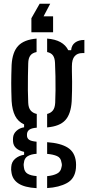

<svg xmlns="http://www.w3.org/2000/svg" viewBox="-20 -808 461 1000"><path d="M170.5 172Q108 168.5 76 147.5Q44 126.5 39.5 88.5Q38.5 83 38 75.8Q37.5 68.5 38.5 62Q40 35 59 18.8Q78 2.5 105.5 -2V-17Q51.5 -29.5 48 -69.5Q47 -77 47.5 -81.2Q48 -85.5 48 -91Q49.5 -111.5 65.8 -126.5Q82 -141.5 105.5 -145V-160Q74 -174.5 58.8 -204.5Q43.5 -234.5 40.5 -281.5Q39.5 -310 39 -332.2Q38.5 -354.5 38.5 -375Q38.5 -395.5 39 -418.5Q39.5 -441.5 40.5 -470Q44.5 -537 74.8 -569.2Q105 -601.5 170.5 -607V-537Q148 -532.5 137.8 -518.5Q127.5 -504.5 127 -478Q126 -448 125.5 -411.2Q125 -374.5 125.2 -338.2Q125.5 -302 127 -273Q128 -246.5 139.5 -232.8Q151 -219 171.5 -214.5V-143Q144 -141 132.2 -132Q120.5 -123 120.5 -107.5Q120.5 -107 120.5 -105.5Q120.5 -104 120.5 -102.5Q120.5 -88 131.5 -80.2Q142.5 -72.5 170.5 -70V-7Q141.5 -5 124 5.5Q106.5 16 104.5 40Q103 45.5 103.2 51.8Q103.5 58 104.5 63.5Q107 87 124 97Q141 107 170.5 109ZM225.5 171.5V109.5Q257 106.5 277 96.2Q297 86 300.5 62Q302.5 55.5 302.2 49.8Q302 44 300 37.5Q297 13.5 276.8 4.8Q256.5 -4 225.5 -6.5V-67.5Q296 -62.5 333.2 -38.8Q370.5 -15 375.5 36Q376 42 376.2 50.5Q376.5 59 375.5 68Q370.5 122.5 329 145.2Q287.5 168 225.5 171.5ZM225.5 -144.5V-214.5Q245 -219.5 255.5 -232.8Q266 -246 267.5 -272.5Q269 -302.5 269.2 -338.2Q269.5 -374 268.8 -410.8Q268 -447.5 266.5 -480.5Q265.5 -505.5 256 -519Q246.5 -532.5 225.5 -537V-607Q309 -600.5 335.5 -546.5H350.5Q352.5 -572.5 371 -586.2Q389.5 -600 419.5 -600V-531.5H408Q383 -531.5 368.8 -515.2Q354.5 -499 354.5 -463V-437Q355.5 -406.5 355.5 -382.8Q355.5 -359 355.2 -335.5Q355 -312 353.5 -281.5Q349.5 -214.5 320.2 -182.2Q291 -150 225.5 -144.5ZM241.5 -788.5 207 -723H256.5V-640H143.5V-713L186.5 -788.5Z"/></svg>

Font: Big Shoulders Stencil Text Thin Medium
Style: Regular
Weight: 500
Version: Version 2.001